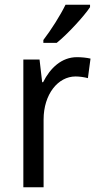

<svg xmlns="http://www.w3.org/2000/svg" viewBox="-20 -786 413 806"><path d="M358 -756V-766H255C233 -721 195 -661 162 -618V-606H218C263 -642 333 -718 358 -756ZM303 -546C239 -546 191 -501 161 -441H157L146 -536H78V0H163V-284C163 -391 224 -465 297 -465C314 -465 334 -462 349 -458L360 -540C343 -544 322 -546 303 -546Z"/></svg>

Font: Noto Sans Sinhala SemiCondensed
Style: Regular
Weight: 400
Width: 4
Designer: Jelle Bosma - Monotype Design Team
Foundry: Monotype Imaging Inc.
Version: Version 2.006